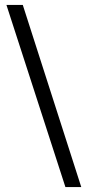

<svg xmlns="http://www.w3.org/2000/svg" viewBox="-20 -667 363 775"><path d="M6 -647H72L308 88H244Z"/></svg>

Font: GFS Neohellenic Rg
Style: Regular
Weight: 400
Designer: Takis Katsoulidis and George D. Matthiopoulos
Foundry: Takis Katsoulidis and George D. Matthiopoulos
Version: Version 1.0